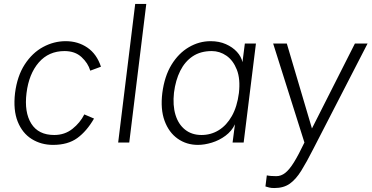

<svg xmlns="http://www.w3.org/2000/svg" viewBox="-20 -720 1877 970"><path d="M490 -383 436 -363Q425 -401 392 -431.5Q359 -462 306 -462Q226 -462 176 -404.5Q126 -347 114 -250Q102 -153 138 -95.5Q174 -38 254 -38Q307 -38 346 -69Q385 -100 406 -142L455 -121Q418 -57 370.5 -22.5Q323 12 248 12Q188 12 140.5 -17.5Q93 -47 69.5 -105.5Q46 -164 56 -250Q67 -336 105 -394.5Q143 -453 197.5 -482.5Q252 -512 312 -512Q374 -512 421.5 -479.5Q469 -447 490 -383Z M577 0 663 -700H719L633 0Z M980 12Q922 12 877.5 -19.5Q833 -51 811.5 -109.5Q790 -168 800 -250Q811 -335 846.5 -393Q882 -451 934 -481.5Q986 -512 1044 -512Q1087 -512 1121 -497Q1155 -482 1177 -458Q1199 -434 1205 -406L1217 -500H1273L1211 0H1155L1167 -92Q1151 -58 1119.5 -34.5Q1088 -11 1050.5 0.5Q1013 12 980 12ZM998 -38Q1046 -38 1085.5 -62.5Q1125 -87 1151.5 -134Q1178 -181 1187 -250Q1195 -321 1176.5 -368Q1158 -415 1124 -438.5Q1090 -462 1050 -462Q993 -462 953.5 -435.5Q914 -409 890.5 -362Q867 -315 859 -252Q852 -188 866.5 -140Q881 -92 915 -65Q949 -38 998 -38Z M1366 230Q1350 230 1340.5 227.5Q1331 225 1321 222L1328 166Q1337 168 1350 169Q1363 170 1376 170Q1400 170 1421 153.5Q1442 137 1465 100Q1488 63 1518 0L1360 -500H1429L1556 -71L1773 -500H1837L1562 34Q1529 99 1502 142.5Q1475 186 1444 208Q1413 230 1366 230Z"/></svg>

Font: Inclusive Sans Light
Style: Italic
Weight: 300
Italic angle: -7°
Designer: Olivia King
Foundry: Olivia King
Version: Version 2.004